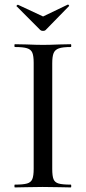

<svg xmlns="http://www.w3.org/2000/svg" viewBox="-20 -818 375 838"><path d="M289.1 -12.2Q291 -12.2 291 -6.1Q291 0 289.1 0Q258.3 0 238.8 -1L166 -2L96.2 -1Q78.1 0 44.9 0Q43 0 43 -6.1Q43 -12.2 44.9 -12.2Q81.1 -12.2 98.1 -17.1Q115.2 -22 121.1 -36.4Q127 -50.8 127 -81.1V-543.9Q127 -573.7 121.1 -587.9Q115.2 -602.1 98.1 -607.4Q81.1 -612.8 44.9 -612.8Q43 -612.8 43 -618.9Q43 -625 44.9 -625L96.2 -624Q140.1 -622.1 168 -622.1Q195.8 -622.1 240.2 -624L289.1 -625Q291 -625 291 -618.9Q291 -612.8 289.1 -612.8Q253.9 -612.8 237.1 -606.9Q220.2 -601.1 214.1 -586.4Q208 -571.8 208 -542V-81.1Q208 -49.8 213.6 -35.9Q219.2 -22 235.6 -17.1Q252 -12.2 289.1 -12.2ZM51.8 -791Q51.8 -793 54.4 -795.4Q57.1 -797.9 59.1 -796.9L168 -746.1L275.9 -797.9Q277.8 -798.8 280.5 -795.4Q283.2 -792 280.8 -791L179.2 -687Q175.3 -683.1 167.7 -683.1Q160.2 -683.1 155.8 -687L53.2 -790Q52.2 -790 51.8 -790.5Z"/></svg>

Font: Cormorant-Medium
Style: Regular
Weight: 500
Designer: Christian Thalmann (Catharsis Fonts)
Version: Version 3.000